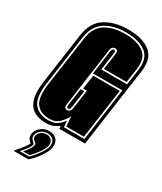

<svg xmlns="http://www.w3.org/2000/svg" viewBox="-214 -676 811 961"><g transform="rotate(30 192.0 -195.5)"><path d="M106 10Q66 10 37.5 -6Q9 -22 -3 -60Q-15 -98 -6 -164L35 -452Q46 -534 99 -568Q152 -602 232 -602Q314 -602 358.5 -567.5Q403 -533 392 -452L376 -342L328 1H179V-15Q164 -4 146.5 3Q129 10 106 10ZM109 -8Q141 -8 161 -22Q181 -36 192 -54L196 -17H314L357 -323H187L206 -461Q209 -479 220 -479Q230 -479 227 -461L213 -361H362L375 -452Q385 -523 343.5 -553.5Q302 -584 229 -584Q157 -584 109.5 -553.5Q62 -523 52 -452L11 -164Q-1 -76 27.5 -42Q56 -8 109 -8ZM110 -17Q59 -17 34 -49.5Q9 -82 20 -164L61 -452Q70 -519 115 -547Q160 -575 228 -575Q297 -575 336 -547Q375 -519 366 -452L354 -370H223L236 -461Q238 -477 233.5 -482.5Q229 -488 221 -488Q213 -488 206.5 -482.5Q200 -477 198 -461L151 -126Q149 -110 153.5 -104.5Q158 -99 166 -99Q174 -99 180.5 -104.5Q187 -110 189 -126L204 -233H182L194 -314H347L306 -26H204L200 -83Q189 -61 168 -39Q147 -17 110 -17ZM168 -108Q156 -108 159 -126L173 -224H194L180 -126Q177 -108 168 -108ZM36 211Q62 181 75 163.5Q88 146 92 137L90 136Q85 131 77 121Q69 111 71 93Q75 69 95.5 52.5Q116 36 142 36Q171 36 186.5 53.5Q202 71 197 100Q194 121 172 154Q150 187 122 211ZM63 197H118Q142 174 161.5 145.5Q181 117 183 100Q187 77 175 63.5Q163 50 140 50Q120 50 104 62.5Q88 75 85 93Q84 106 89.5 113Q95 120 100 124Q107 131 107 133Q104 155 63 197ZM79 190Q111 154 114 133Q115 126 109 121.5Q103 117 97 111Q91 105 92 93Q94 78 107.5 67.5Q121 57 139 57Q159 57 169 69Q179 81 176 100Q174 117 154.5 144.5Q135 172 116 190Z"/></g></svg>

Font: Alumni Sans Collegiate One
Style: Italic
Weight: 400
Italic angle: -8°
Designer: Robert E. Leuschke
Foundry: Robert E. Leuschke
Version: Version 1.100